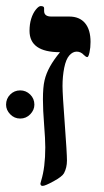

<svg xmlns="http://www.w3.org/2000/svg" viewBox="-46 -608 345 636"><path d="M253.9 -469.2Q253.9 -450.2 250.5 -434.6Q247.1 -418.9 243.2 -418.9Q238.8 -418.9 231.9 -425.8Q221.7 -437 208 -437Q194.8 -437 183.6 -424.3Q172.4 -411.6 166.7 -383.3Q161.1 -355 161.1 -323.2Q161.1 -295.9 168.5 -198.2Q175.8 -100.1 175.8 -76.2Q175.8 -52.7 166 -34.2Q159.7 -22.9 131.6 -7.6Q103.5 7.8 95.2 7.8Q87.9 7.8 87.9 0L90.3 -9.3Q104 -53.2 104 -120.1Q104 -146.5 100.1 -195.3Q96.2 -244.1 96.2 -278.8Q96.2 -319.3 101.6 -342Q106.9 -364.7 119.4 -387.2Q131.8 -409.7 152.8 -435.1Q51.8 -435.1 51.8 -505.9Q51.8 -528.3 57.4 -546.1Q63 -564 72.5 -575.9Q82 -587.9 88.9 -587.9Q100.1 -587.9 100.1 -581.1V-571.8Q100.1 -553.2 124 -553.2H183.1Q217.3 -553.2 235.6 -531.5Q253.9 -509.8 253.9 -469.2ZM-25.9 -261.2Q-25.9 -281.2 -12.2 -294.9Q1.5 -308.6 21 -308.6Q40 -308.6 54 -294.9Q67.9 -281.2 67.9 -261.2Q67.9 -243.7 54.2 -229.5Q40.5 -215.3 21 -215.3Q1.5 -215.3 -12.2 -229.5Q-25.9 -243.7 -25.9 -261.2Z"/></svg>

Font: Liberation Serif
Style: Bold
Weight: 700
Designer: Steve Matteson
Foundry: Ascender Corporation
Version: Version 2.1.5